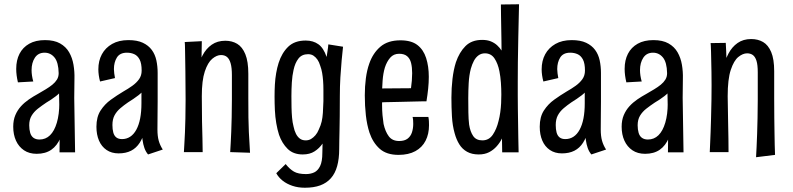

<svg xmlns="http://www.w3.org/2000/svg" viewBox="-20 -714 3718 900"><path d="M259 0 260 -107 255 -371Q254 -422 235.5 -444.5Q217 -467 189 -467Q159 -467 143.5 -443.5Q128 -420 128 -385Q128 -373 130 -359.5Q132 -346 136 -332L64 -328Q60 -345 58 -360.5Q56 -376 56 -391Q56 -432 71.5 -462Q87 -492 117 -509Q147 -526 191 -526Q234 -526 261.5 -510.5Q289 -495 304 -469Q319 -443 324.5 -410.5Q330 -378 329 -345L328 -255L332 0ZM152 7Q117 7 92.5 -9.5Q68 -26 55 -54.5Q42 -83 42 -120Q42 -151 52 -174.5Q62 -198 78.5 -216Q95 -234 115.5 -248Q136 -262 158 -274Q177 -285 194.5 -295.5Q212 -306 225.5 -317Q239 -328 247 -341Q255 -354 255 -371L294 -358Q293 -325 278.5 -302.5Q264 -280 242.5 -263.5Q221 -247 197 -233Q176 -219 157.5 -204.5Q139 -190 128 -171.5Q117 -153 117 -127Q117 -107 121.5 -91.5Q126 -76 137 -68Q148 -60 165 -60Q194 -60 214.5 -80Q235 -100 246.5 -139Q258 -178 258 -230L292 -290Q292 -218 286 -162.5Q280 -107 264 -69Q248 -31 220.5 -12Q193 7 152 7Z M674 10Q663 -3 657 -20Q651 -37 648 -58.5Q645 -80 644 -106Q643 -132 643 -163Q643 -194 643 -230Q643 -249 643 -268.5Q643 -288 643.5 -307Q644 -326 644 -345Q644 -364 644 -383Q644 -417 634.5 -435Q625 -453 609.5 -460Q594 -467 575 -467Q542 -467 528 -444.5Q514 -422 514 -390Q514 -381 515.5 -370Q517 -359 519 -348L449 -332Q445 -347 443 -361.5Q441 -376 441 -389Q441 -429 457.5 -459.5Q474 -490 505.5 -508Q537 -526 582 -526Q623 -526 649.5 -513.5Q676 -501 691.5 -480Q707 -459 713 -431Q719 -403 719 -372Q719 -332 719 -299.5Q719 -267 719 -238Q719 -209 718.5 -177.5Q718 -146 718 -107Q718 -76 724 -54.5Q730 -33 743 -13ZM536 5Q503 5 479.5 -11Q456 -27 444 -55Q432 -83 432 -120Q432 -166 451.5 -196Q471 -226 499.5 -246.5Q528 -267 558 -285Q581 -298 600.5 -312Q620 -326 632 -343Q644 -360 644 -383L683 -371Q682 -334 667 -309.5Q652 -285 629 -267.5Q606 -250 580 -234Q561 -221 544 -206.5Q527 -192 517 -173.5Q507 -155 507 -128Q507 -108 511 -93Q515 -78 525 -70Q535 -62 552 -62Q573 -62 590 -73Q607 -84 619 -106Q631 -128 637 -159Q643 -190 643 -230L679 -294Q678 -237 674 -189.5Q670 -142 660.5 -106Q651 -70 635 -45Q619 -20 594.5 -7.5Q570 5 536 5Z M1152 2 1059 -1Q1060 -20 1061.5 -44Q1063 -68 1064 -97.5Q1065 -127 1066 -164Q1067 -201 1067 -247Q1067 -262 1067 -279.5Q1067 -297 1067 -317.5Q1067 -338 1067 -362Q1067 -397 1061 -417.5Q1055 -438 1044 -447Q1033 -456 1016 -456Q996 -456 975 -438.5Q954 -421 940 -379Q926 -337 926 -263L887 -223Q887 -262 890.5 -303.5Q894 -345 903.5 -384Q913 -423 929.5 -454.5Q946 -486 972.5 -504.5Q999 -523 1036 -523Q1068 -523 1092 -508.5Q1116 -494 1130 -460Q1144 -426 1144 -368Q1144 -331 1144 -313.5Q1144 -296 1144 -284.5Q1144 -273 1144 -254Q1144 -202 1144.5 -163Q1145 -124 1146.5 -95Q1148 -66 1149.5 -42.5Q1151 -19 1152 2ZM842 -1Q843 -23 844.5 -45Q846 -67 847 -94Q848 -121 849 -158Q850 -195 850 -247Q850 -319 849 -378.5Q848 -438 847.5 -475Q847 -512 846 -517L926 -521Q926 -501 925 -461.5Q924 -422 924.5 -370.5Q925 -319 926 -263Q926 -190 927 -143.5Q928 -97 929 -64.5Q930 -32 930 -1Z M1409 166Q1377 166 1350.5 157Q1324 148 1305 133Q1286 118 1275 98L1319 55Q1338 79 1358 90.5Q1378 102 1414 102Q1436 102 1453 94Q1470 86 1480.5 64.5Q1491 43 1491 2Q1491 -9 1491.5 -19.5Q1492 -30 1492 -41Q1477 -19 1454.5 -4.5Q1432 10 1399 10Q1355 10 1328.5 -16Q1302 -42 1288 -82Q1280 -107 1275 -136.5Q1270 -166 1268.5 -197.5Q1267 -229 1267 -262Q1267 -290 1268.5 -317.5Q1270 -345 1274.5 -371Q1279 -397 1286 -419Q1301 -466 1331 -495Q1361 -524 1413 -524Q1448 -524 1472.5 -506.5Q1497 -489 1511 -447Q1513 -462 1515.5 -476.5Q1518 -491 1519 -506L1588 -495Q1585 -468 1581.5 -431Q1578 -394 1575.5 -351.5Q1573 -309 1573 -263Q1573 -208 1572.5 -169.5Q1572 -131 1571.5 -103.5Q1571 -76 1570.5 -55Q1570 -34 1570 -15Q1570 30 1560.5 64.5Q1551 99 1531 121.5Q1511 144 1481 155Q1451 166 1409 166ZM1413 -56Q1427 -56 1438 -62.5Q1449 -69 1458.5 -80Q1468 -91 1474 -106Q1484 -127 1488 -145Q1492 -163 1493.5 -185Q1495 -207 1496 -240Q1496 -268 1496 -292Q1496 -316 1494.5 -335.5Q1493 -355 1490 -372.5Q1487 -390 1481 -406Q1476 -423 1468 -434.5Q1460 -446 1449.5 -453Q1439 -460 1424 -460Q1395 -460 1379 -439.5Q1363 -419 1356 -386Q1350 -360 1348 -328Q1346 -296 1346 -263Q1346 -236 1346.5 -211Q1347 -186 1349 -163Q1351 -140 1356 -121Q1360 -101 1367.5 -86.5Q1375 -72 1386 -64Q1397 -56 1413 -56Z M1848 12Q1792 12 1760 -16.5Q1728 -45 1712 -92Q1700 -129 1695 -173.5Q1690 -218 1690 -267Q1690 -309 1695 -347Q1700 -385 1711 -416Q1728 -465 1763 -495Q1798 -525 1857 -525Q1908 -525 1936.5 -503Q1965 -481 1977.5 -442Q1990 -403 1990 -354Q1990 -327 1987 -298Q1984 -269 1979 -239L1906 -296Q1909 -317 1910.5 -336Q1912 -355 1912 -371Q1912 -398 1907 -418.5Q1902 -439 1888.5 -450.5Q1875 -462 1851 -462Q1825 -462 1809 -443.5Q1793 -425 1784 -397Q1776 -370 1773.5 -336.5Q1771 -303 1771 -269Q1771 -244 1771 -220Q1771 -196 1773 -174Q1775 -152 1778 -133Q1786 -97 1802.5 -75Q1819 -53 1851 -53Q1876 -53 1890.5 -64Q1905 -75 1911 -93.5Q1917 -112 1917 -133Q1917 -141 1916.5 -149.5Q1916 -158 1914 -166H1988Q1990 -156 1990.5 -146Q1991 -136 1991 -127Q1991 -86 1975 -54.5Q1959 -23 1927 -5.5Q1895 12 1848 12ZM1719 -232 1718 -299 1973 -301 1979 -239Q1979 -239 1962 -239Q1945 -239 1918 -238Q1891 -237 1856.5 -236.5Q1822 -236 1786.5 -235Q1751 -234 1719 -232Z M2096 -256Q2096 -301 2101 -344Q2106 -387 2117 -422Q2133 -469 2162 -498Q2191 -527 2240 -527Q2264 -527 2281 -520Q2298 -513 2310.5 -501.5Q2323 -490 2331 -477Q2331 -497 2330.5 -525.5Q2330 -554 2329.5 -584.5Q2329 -615 2328.5 -644Q2328 -673 2328 -693L2413 -694Q2411 -605 2409.5 -538Q2408 -471 2407.5 -421.5Q2407 -372 2407 -332Q2407 -299 2407 -267Q2407 -235 2407.5 -203.5Q2408 -172 2408.5 -139Q2409 -106 2409.5 -71.5Q2410 -37 2411 0H2334L2333 -65Q2324 -46 2308.5 -28.5Q2293 -11 2272.5 -0.5Q2252 10 2224 10Q2192 10 2169.5 -2.5Q2147 -15 2133 -37.5Q2119 -60 2111 -90Q2101 -125 2098.5 -168Q2096 -211 2096 -256ZM2175 -254Q2175 -219 2175.5 -187Q2176 -155 2179 -130Q2184 -97 2198 -76.5Q2212 -56 2241 -56Q2272 -56 2290 -82.5Q2308 -109 2317 -147Q2322 -166 2325 -187.5Q2328 -209 2329 -230Q2330 -251 2330 -271Q2330 -298 2328 -326.5Q2326 -355 2321 -380Q2314 -416 2298 -440Q2282 -464 2253 -464Q2236 -464 2223 -454.5Q2210 -445 2201.5 -429Q2193 -413 2187 -392Q2179 -361 2177 -324.5Q2175 -288 2175 -254Z M2752 10Q2741 -3 2735 -20Q2729 -37 2726 -58.5Q2723 -80 2722 -106Q2721 -132 2721 -163Q2721 -194 2721 -230Q2721 -249 2721 -268.5Q2721 -288 2721.5 -307Q2722 -326 2722 -345Q2722 -364 2722 -383Q2722 -417 2712.5 -435Q2703 -453 2687.5 -460Q2672 -467 2653 -467Q2620 -467 2606 -444.5Q2592 -422 2592 -390Q2592 -381 2593.5 -370Q2595 -359 2597 -348L2527 -332Q2523 -347 2521 -361.5Q2519 -376 2519 -389Q2519 -429 2535.5 -459.5Q2552 -490 2583.5 -508Q2615 -526 2660 -526Q2701 -526 2727.5 -513.5Q2754 -501 2769.5 -480Q2785 -459 2791 -431Q2797 -403 2797 -372Q2797 -332 2797 -299.5Q2797 -267 2797 -238Q2797 -209 2796.5 -177.5Q2796 -146 2796 -107Q2796 -76 2802 -54.5Q2808 -33 2821 -13ZM2614 5Q2581 5 2557.5 -11Q2534 -27 2522 -55Q2510 -83 2510 -120Q2510 -166 2529.5 -196Q2549 -226 2577.5 -246.5Q2606 -267 2636 -285Q2659 -298 2678.5 -312Q2698 -326 2710 -343Q2722 -360 2722 -383L2761 -371Q2760 -334 2745 -309.5Q2730 -285 2707 -267.5Q2684 -250 2658 -234Q2639 -221 2622 -206.5Q2605 -192 2595 -173.5Q2585 -155 2585 -128Q2585 -108 2589 -93Q2593 -78 2603 -70Q2613 -62 2630 -62Q2651 -62 2668 -73Q2685 -84 2697 -106Q2709 -128 2715 -159Q2721 -190 2721 -230L2757 -294Q2756 -237 2752 -189.5Q2748 -142 2738.5 -106Q2729 -70 2713 -45Q2697 -20 2672.5 -7.5Q2648 5 2614 5Z M3111 0 3112 -107 3107 -371Q3106 -422 3087.5 -444.5Q3069 -467 3041 -467Q3011 -467 2995.5 -443.5Q2980 -420 2980 -385Q2980 -373 2982 -359.5Q2984 -346 2988 -332L2916 -328Q2912 -345 2910 -360.5Q2908 -376 2908 -391Q2908 -432 2923.5 -462Q2939 -492 2969 -509Q2999 -526 3043 -526Q3086 -526 3113.5 -510.5Q3141 -495 3156 -469Q3171 -443 3176.5 -410.5Q3182 -378 3181 -345L3180 -255L3184 0ZM3004 7Q2969 7 2944.5 -9.5Q2920 -26 2907 -54.5Q2894 -83 2894 -120Q2894 -151 2904 -174.5Q2914 -198 2930.5 -216Q2947 -234 2967.5 -248Q2988 -262 3010 -274Q3029 -285 3046.5 -295.5Q3064 -306 3077.5 -317Q3091 -328 3099 -341Q3107 -354 3107 -371L3146 -358Q3145 -325 3130.5 -302.5Q3116 -280 3094.5 -263.5Q3073 -247 3049 -233Q3028 -219 3009.5 -204.5Q2991 -190 2980 -171.5Q2969 -153 2969 -127Q2969 -107 2973.5 -91.5Q2978 -76 2989 -68Q3000 -60 3017 -60Q3046 -60 3066.5 -80Q3087 -100 3098.5 -139Q3110 -178 3110 -230L3144 -290Q3144 -218 3138 -162.5Q3132 -107 3116 -69Q3100 -31 3072.5 -12Q3045 7 3004 7Z M3613 12 3524 23Q3525 3 3526.5 -24.5Q3528 -52 3529 -86Q3530 -120 3531 -160.5Q3532 -201 3532 -247Q3532 -262 3532 -282.5Q3532 -303 3532 -327Q3532 -351 3532 -375Q3532 -410 3526 -429Q3520 -448 3509 -456Q3498 -464 3482 -464Q3462 -464 3441 -447Q3420 -430 3405.5 -386.5Q3391 -343 3391 -263L3352 -216Q3352 -260 3355.5 -305Q3359 -350 3368.5 -390.5Q3378 -431 3394.5 -462.5Q3411 -494 3437.5 -512.5Q3464 -531 3501 -531Q3533 -531 3557 -517Q3581 -503 3595 -470Q3609 -437 3609 -380Q3609 -353 3609 -334.5Q3609 -316 3609 -303.5Q3609 -291 3609 -279.5Q3609 -268 3609 -254Q3609 -202 3609.5 -162Q3610 -122 3610.5 -90.5Q3611 -59 3611.5 -34.5Q3612 -10 3613 12ZM3307 -1Q3308 -24 3309 -46.5Q3310 -69 3311 -95Q3312 -121 3313 -158Q3314 -195 3315 -247Q3316 -319 3315 -377Q3314 -435 3313 -471Q3312 -507 3311 -512L3382 -513Q3383 -499 3384 -473.5Q3385 -448 3386 -415Q3387 -382 3388.5 -343.5Q3390 -305 3391 -263Q3392 -190 3393 -143.5Q3394 -97 3394.5 -64.5Q3395 -32 3395 -1Z"/></svg>

Font: Truculenta Medium
Style: Regular
Weight: 500
Version: Version 1.002